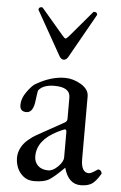

<svg xmlns="http://www.w3.org/2000/svg" viewBox="-52 -745 499 793"><g transform="rotate(5 197.5 -348.0)"><path d="M36.1 0ZM318.4 -693.8 216.3 -512.7Q208.5 -499 197.8 -499Q187 -499 179.2 -512.7L77.1 -693.8Q77.1 -693.8 76.2 -695.8Q76.2 -707 89.4 -707Q91.8 -707 93.3 -705.1L183.6 -599.1Q193.8 -586.9 197.8 -586.9Q201.7 -586.9 212.4 -599.1L302.2 -705.1Q303.7 -707 305.2 -707Q319.3 -707 319.3 -695.8Q319.3 -695.8 318.4 -693.8ZM234.9 -97.2V-202.1Q234.9 -212.9 228 -212.9Q224.6 -212.9 198.7 -200.2Q115.7 -158.7 115.7 -91.8Q115.7 -67.9 131.1 -53Q146.5 -38.1 173.8 -38.1Q193.4 -38.1 214.1 -58.8Q234.9 -79.6 234.9 -97.2ZM380.9 -60.1Q391.6 -58.6 395 -45.4Q395 -43.9 394.5 -43Q374.5 -9.3 357.4 1Q340.3 11.2 312.5 11.2Q261.2 11.2 243.2 -55.2Q206.1 -18.1 184.1 -3.4Q162.1 11.2 119.6 11.2Q92.3 11.2 74.2 -3.9Q56.2 -19 48.6 -38.8Q41 -58.6 41 -79.1Q41 -99.6 50.8 -119.4Q60.5 -139.2 79.3 -155Q98.1 -170.9 111.8 -178.2L225.1 -241.2Q234.9 -246.6 234.9 -256.8V-345.2Q234.9 -388.2 169.9 -388.2Q122.6 -388.2 104 -363.8Q101.6 -360.4 96.7 -318.4Q90.8 -270 63 -270Q36.1 -270 36.1 -297.4Q36.1 -324.7 55.9 -352.3Q75.7 -379.9 89.8 -388.2Q152.3 -424.8 210 -424.8Q244.6 -424.8 277.1 -405.3Q309.6 -385.7 309.6 -356.9V-97.2Q309.6 -41 342.3 -41Q351.6 -41 377.4 -59.1Q378.9 -60.1 380.9 -60.1Z"/></g></svg>

Font: Junicode
Style: Regular
Weight: 400
Designer: Peter S. Baker
Foundry: Briery Creek Software
Version: Version 0.7.2